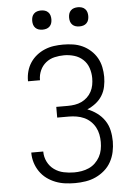

<svg xmlns="http://www.w3.org/2000/svg" viewBox="-62 -983 723 1037"><g transform="rotate(-5 300.0 -464.5)"><path d="M303 8Q276 8 249 4.5Q222 1 196.5 -9Q171 -19 149.5 -35Q128 -51 112.5 -73.5Q97 -96 89 -122Q81 -148 81 -175Q81 -176 81 -176Q81 -176 81 -177H146Q146 -177 146 -176.5Q146 -176 146 -176Q146 -147 159 -121Q172 -95 195 -78.5Q218 -62 246 -56Q274 -50 303 -50Q323 -50 343.5 -53.5Q364 -57 383 -65.5Q402 -74 417 -88.5Q432 -103 442 -121Q452 -139 456 -159.5Q460 -180 460 -201Q460 -222 456 -242.5Q452 -263 442 -281.5Q432 -300 416.5 -314.5Q401 -329 382 -337.5Q363 -346 342 -349.5Q321 -353 300 -353H237V-411H300Q319 -411 338 -414Q357 -417 374 -425Q391 -433 405 -446Q419 -459 428 -476Q437 -493 440.5 -511.5Q444 -530 444 -549Q444 -577 435 -604Q426 -631 405.5 -650Q385 -669 358 -677Q331 -685 303 -685Q277 -685 251 -679Q225 -673 204.5 -656.5Q184 -640 173 -615.5Q162 -591 162 -565Q162 -564 162 -563.5Q162 -563 162 -562H97Q97 -563 97 -564Q97 -565 97 -566Q97 -592 104 -617Q111 -642 125 -663Q139 -684 159 -700Q179 -716 203 -726Q227 -736 252 -739.5Q277 -743 303 -743Q330 -743 356.5 -739Q383 -735 407 -724Q431 -713 451.5 -694.5Q472 -676 485 -653Q498 -630 503.5 -603.5Q509 -577 509 -550Q509 -524 503.5 -497.5Q498 -471 484 -448.5Q470 -426 448.5 -409.5Q427 -393 403 -383Q430 -373 454.5 -355Q479 -337 495.5 -312.5Q512 -288 518.5 -258.5Q525 -229 525 -199Q525 -171 519 -142.5Q513 -114 499 -88.5Q485 -63 463 -44Q441 -25 415 -13Q389 -1 360 3.5Q331 8 303 8ZM400 -833Q389 -833 379 -836Q369 -839 361.5 -846.5Q354 -854 351 -864Q348 -874 348 -885Q348 -896 351 -906Q354 -916 361.5 -923.5Q369 -931 379 -934Q389 -937 400 -937Q411 -937 421 -934Q431 -931 438.5 -923.5Q446 -916 449 -906Q452 -896 452 -885Q452 -874 449 -864Q446 -854 438.5 -846.5Q431 -839 421 -836Q411 -833 400 -833ZM200 -833Q189 -833 179 -836Q169 -839 161.5 -846.5Q154 -854 151 -864Q148 -874 148 -885Q148 -896 151 -906Q154 -916 161.5 -923.5Q169 -931 179 -934Q189 -937 200 -937Q211 -937 221 -934Q231 -931 238.5 -923.5Q246 -916 249 -906Q252 -896 252 -885Q252 -874 249 -864Q246 -854 238.5 -846.5Q231 -839 221 -836Q211 -833 200 -833Z"/></g></svg>

Font: Iosevka Curly Light Extended
Style: Regular
Weight: 300
Width: 7
Monospace: yes
Designer: Belleve Invis
Foundry: Belleve Invis
Version: Version 11.1.0; ttfautohint (v1.8.3)